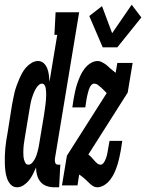

<svg xmlns="http://www.w3.org/2000/svg" viewBox="-45 -787 620 815"><path d="M391 -586 334 -719 388 -761 431 -646 514 -767 555 -713 453 -586ZM28 8Q11 8 0.5 -3.5Q-10 -15 -15 -29.5Q-20 -44 -22 -60Q-24 -76 -24.5 -92Q-25 -108 -24.5 -124.5Q-24 -141 -22.5 -157.5Q-21 -174 -18.5 -190Q-16 -206 -13 -222L6 -342Q9 -356 11.5 -370Q14 -384 17.5 -397.5Q21 -411 26 -424.5Q31 -438 36.5 -451Q42 -464 49 -477Q56 -490 66.5 -501.5Q77 -513 90 -520.5Q103 -528 116 -528Q131 -528 141 -518.5Q151 -509 156 -495.5Q161 -482 162.5 -468Q164 -454 165 -440L198 -639H186L191 -735H291L188 -113Q187 -104 189.5 -96Q192 -88 201 -88H211L206 8H185Q168 8 152.5 2.5Q137 -3 127 -15Q117 -27 112.5 -43Q108 -59 108 -76Q102 -62 95 -48Q88 -34 78.5 -22Q69 -10 55.5 -1Q42 8 28 8ZM367 8Q359 8 352 4Q345 0 338.5 -5.5Q332 -11 327 -16.5Q322 -22 316 -27Q310 -32 304 -37Q298 -42 291 -46L284 0H218L239 -126L408 -392Q402 -398 396 -404Q390 -410 383.5 -416Q377 -422 370 -427Q363 -432 354 -432Q348 -432 343.5 -427Q339 -422 336 -416Q333 -410 331.5 -404.5Q330 -399 328.5 -393.5Q327 -388 325.5 -382Q324 -376 323 -370L317 -331H262L268 -370Q271 -386 274.5 -402Q278 -418 283.5 -434Q289 -450 296 -465.5Q303 -481 313.5 -495Q324 -509 339 -518.5Q354 -528 370 -528Q378 -528 385 -524.5Q392 -521 398.5 -517Q405 -513 410.5 -508Q416 -503 422 -497.5Q428 -492 434 -487.5Q440 -483 446 -478L453 -520H518L497 -394L330 -131Q337 -126 343 -119.5Q349 -113 354.5 -106.5Q360 -100 367 -94Q374 -88 383 -88Q388 -88 392.5 -93Q397 -98 400 -104Q403 -110 405 -115.5Q407 -121 408.5 -126.5Q410 -132 411 -138Q412 -144 413 -150L420 -189H474L468 -150Q465 -134 461.5 -118Q458 -102 453 -86Q448 -70 441 -54.5Q434 -39 423.5 -25Q413 -11 398 -1.5Q383 8 367 8ZM76 -88Q84 -88 91 -95.5Q98 -103 102.5 -111.5Q107 -120 110 -128.5Q113 -137 115 -145.5Q117 -154 119 -162.5Q121 -171 122 -180L142 -300Q143 -307 144 -314Q145 -321 146 -328.5Q147 -336 148 -343Q149 -350 149.5 -357Q150 -364 150.5 -371Q151 -378 151 -385.5Q151 -393 150.5 -399.5Q150 -406 149 -413Q148 -420 144 -426Q140 -432 133 -432Q126 -432 119.5 -426Q113 -420 109 -413.5Q105 -407 101.5 -400Q98 -393 95.5 -385.5Q93 -378 90.5 -371Q88 -364 86.5 -356.5Q85 -349 83.5 -341.5Q82 -334 81 -327L61 -207Q60 -199 58.5 -190.5Q57 -182 56 -174Q55 -166 54.5 -157.5Q54 -149 54 -141Q54 -133 54.5 -125Q55 -117 57 -109.5Q59 -102 63 -95Q67 -88 76 -88Z"/></svg>

Font: Iosevka Gothic
Style: Bold Italic
Weight: 700
Italic angle: -9°
Monospace: yes
Designer: Belleve Invis
Foundry: Belleve Invis
Version: Version 15.5.1; ttfautohint (v1.8.4)